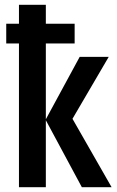

<svg xmlns="http://www.w3.org/2000/svg" viewBox="-20 -780 487 800"><path d="M171 -760V-681H291V-599H171V-283L312 -543H433L282 -285L445 0H321L171 -279V0H59V-599H6V-681H59V-760Z"/></svg>

Font: Noto Sans ExtraCondensed SemiBold
Style: Regular
Weight: 600
Width: 2
Designer: Monotype Design Team
Foundry: Monotype Imaging Inc.
Version: Version 2.013; ttfautohint (v1.8.4.7-5d5b)